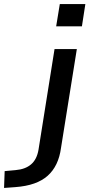

<svg xmlns="http://www.w3.org/2000/svg" viewBox="-144 -734 441 947"><path d="M133 -604 151 -714H277L260 -604ZM-124 193 -121 110 -67 105Q-19 101 9.5 76.5Q38 52 46 4L125 -492H235L157 -5Q151 40 134.5 74.5Q118 109 91 133Q64 157 24.5 171Q-15 185 -69 189Z"/></svg>

Font: Nunito Sans 10pt SemiExpanded SemiBold
Style: Italic
Weight: 600
Width: 6
Italic angle: -9°
Designer: Vernon Adams
Foundry: Vernon Adams
Version: Version 3.101;gftools[0.9.27]